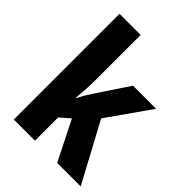

<svg xmlns="http://www.w3.org/2000/svg" viewBox="-218 -868 976 976"><g transform="rotate(45 270.0 -380.0)"><path d="M211 -441Q211 -406 209 -371Q207 -336 204 -302H207Q218 -324 230.5 -345Q243 -366 254 -382L366 -550H532L369 -318L540 0H371L264 -213L211 -167V0H59V-760H211Z"/></g></svg>

Font: Noto Sans Armenian Condensed ExtraBold
Style: Regular
Weight: 800
Width: 3
Designer: Monotype Design Team
Foundry: Monotype Imaging Inc.
Version: Version 2.008; ttfautohint (v1.8.4.7-5d5b)